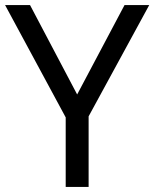

<svg xmlns="http://www.w3.org/2000/svg" viewBox="-20 -734 606 754"><path d="M283 -363 469 -714H566L328 -277V0H238V-273L0 -714H98Z"/></svg>

Font: Noto Sans Lao UI
Style: Regular
Weight: 400
Designer: Monotype Design Team
Foundry: Monotype Imaging Inc.
Version: Version 2.000